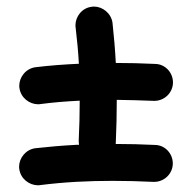

<svg xmlns="http://www.w3.org/2000/svg" viewBox="-20 -571 546 574"><path d="M37.6 -65.9C41.5 -36.1 67.9 -17.1 93.3 -17.1C95.2 -17.1 97.2 -17.1 99.6 -17.6C173.8 -26.9 244.1 -30.3 316.4 -30.3C356.4 -30.3 397 -29.3 438.5 -27.3H441.4C469.2 -27.3 495.1 -49.3 496.6 -80.1V-82.5C496.6 -111.3 474.1 -137.2 443.4 -137.7C404.3 -139.6 365.2 -140.6 325.7 -140.6C326.2 -142.1 326.2 -143.6 326.2 -145C328.1 -187.5 329.1 -230 329.1 -272.5C364.7 -272 401.4 -271 439 -269.5H441.9C469.7 -269.5 495.6 -291.5 497.1 -322.3V-324.7C497.1 -353.5 474.6 -379.4 443.8 -379.9C404.3 -381.8 365.2 -382.8 326.2 -382.8C324.2 -421.9 320.8 -461.4 316.4 -502.4C312.5 -532.2 285.6 -551.3 261.7 -551.3C259.3 -551.3 256.8 -551.3 254.4 -550.8C224.6 -547.4 205.6 -521 205.6 -495.6C205.6 -493.2 205.6 -491.2 206.1 -488.8C210.4 -452.1 213.9 -416 215.8 -380.4C173.3 -378.4 130.9 -375.5 86.4 -370.1C56.6 -366.2 37.6 -339.8 37.6 -314.9C37.6 -312.5 37.6 -310.5 38.1 -308.1C42 -278.3 68.4 -259.3 93.8 -259.3C95.7 -259.3 97.7 -259.3 100.1 -259.8C140.6 -265.1 179.2 -268.1 218.3 -270C218.3 -230.5 217.3 -190.4 215.3 -149.9C215.3 -146 215.8 -142.1 216.3 -138.2C211.9 -138.2 207 -138.2 202.6 -137.7C164.6 -135.7 125.5 -132.3 85.9 -127.9C56.2 -124 37.1 -97.7 37.1 -72.8C37.1 -70.3 37.1 -68.4 37.6 -65.9Z"/></svg>

Font: Mikhak SemiBold
Style: Regular
Weight: 600
Designer: Amin Abedi
Version: Version 3.2